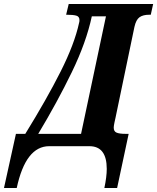

<svg xmlns="http://www.w3.org/2000/svg" viewBox="-102 -734 789 964"><path d="M-22 -62H25Q133 -237 202.5 -375Q272 -513 295 -619Q297 -625 297 -633Q297 -651 281 -655.5Q265 -660 233 -660H230L243 -714H667L655 -660H647Q616 -660 598.5 -647.5Q581 -635 573 -599L478 -143Q476 -135 472.5 -118Q469 -101 469 -93Q469 -74 483.5 -68Q498 -62 528 -62H544L486 210H422Q434 153 434 114Q434 0 347 0H145Q27 0 -18 210H-82ZM305 -62 430 -652H359Q331 -521 258.5 -371.5Q186 -222 90 -62Z"/></svg>

Font: Noto Serif CondExtraBold
Style: Italic
Weight: 800
Width: 3
Italic angle: -12°
Designer: Monotype Design Team
Foundry: Monotype Imaging Inc.
Version: Version 1.001